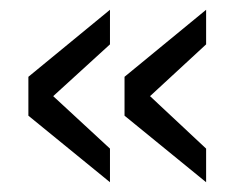

<svg xmlns="http://www.w3.org/2000/svg" viewBox="-20 -437 482 393"><path d="M38.1 -200.2V-279.8L205.1 -417V-346.2L88.9 -240.2L205.1 -132.8V-64ZM234.9 -200.2V-279.8L401.9 -417V-346.2L287.1 -240.2L401.9 -132.8V-64Z"/></svg>

Font: BabelStone Ogham Pictish
Style: Bold Italic
Weight: 700
Italic angle: -30°
Designer: Andrew West
Foundry: BabelStone
Version: Version 1.02 March 14, 2022